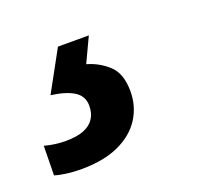

<svg xmlns="http://www.w3.org/2000/svg" viewBox="-147 -67 399 374"><g transform="rotate(-20 52.5 120.0)"><path d="M-35 240Q-51 240 -65.5 238Q-80 236 -89 233L-88 172Q-78 175 -66 176.5Q-54 178 -45 178Q-22 178 -7.5 172.5Q7 167 14.5 156Q22 145 22 129Q22 109 5.5 98.5Q-11 88 -42 84L4 0H68L44 51Q69 58 88 75.5Q107 93 107 130Q107 161 91 186Q75 211 43.5 225.5Q12 240 -35 240Z"/></g></svg>

Font: Noto Sans Display Medium
Style: Italic
Weight: 500
Italic angle: -12°
Designer: Monotype Design Team
Foundry: Monotype Imaging Inc.
Version: Version 2.003